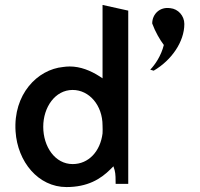

<svg xmlns="http://www.w3.org/2000/svg" viewBox="-20 -754 810 777"><path d="M596 -659C608 -626 627 -593 643 -572C632 -528 608 -493 588 -472C592 -471 596 -470 602 -468C674 -510 726 -585 726 -657C726 -690 701 -718 669 -721H668C628 -727 596 -698 596 -659ZM249 3C334 3 387 -29 427 -69L439 -81L444 -65C448 -51 448 -27 448 -10H499V-711L395 -734V-437L383 -445C347 -468 306 -485 262 -485C252 -485 244 -484 236 -483C131 -473 33 -372 43 -222C51 -99 135 3 249 3ZM395 -246C395 -235 396 -225 395 -214C386 -142 339 -90 274 -90C203 -90 155 -160 155 -241C155 -320 203 -390 274 -390C341 -390 395 -328 395 -246Z"/></svg>

Font: Bluebird
Style: LiNrw
Weight: 300
Designer: Jasper
Foundry: Cannot Into Space Fonts
Version: Version 0.98